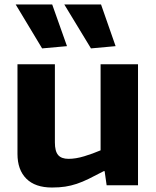

<svg xmlns="http://www.w3.org/2000/svg" viewBox="-20 -827 698 857"><path d="M168 -611 50 -807H213L279 -621ZM386 -611 267 -807H431L496 -621ZM212 10Q137 10 97.5 -29.5Q58 -69 58 -140V-540H225V-191Q225 -152 239.5 -135Q254 -118 286 -118Q318 -118 356 -129.5Q394 -141 429 -156V-540H596V0H456L447 -63H443Q405 -43 376.5 -29Q348 -15 322.5 -6.5Q297 2 271 6Q245 10 212 10Z"/></svg>

Font: Encode Sans Normal
Style: Bold
Weight: 700
Designer: Pablo Impallari, Andres Torresi
Foundry: Pablo Impallari, Andres Torresi
Version: Version 1.000; ttfautohint (v1.00) -l 8 -r 50 -G 200 -x 14 -